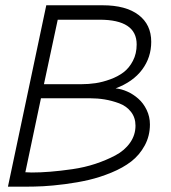

<svg xmlns="http://www.w3.org/2000/svg" viewBox="-20 -701 642 721"><path d="M9.8 0H77.1Q109.4 0 142.8 -1.7Q176.3 -3.4 223.9 -9.5Q271.5 -15.6 313.5 -25.4Q355.5 -35.2 398.7 -53Q441.9 -70.8 472.9 -94.7Q503.9 -118.7 523.4 -154.5Q543 -190.4 543 -233.9Q543 -262.7 530.8 -288.1Q518.6 -313.5 499.5 -330.3Q480.5 -347.2 458 -357.2Q435.5 -367.2 414.1 -369.1Q479.5 -393.6 513.7 -439.5Q547.9 -485.4 547.9 -543.9Q547.9 -608.9 500.2 -645Q452.6 -681.2 365.2 -681.2H153.8ZM196.8 -627H354Q493.2 -627 493.2 -534.2Q493.2 -499.5 479.2 -472.7Q465.3 -445.8 444.1 -429.7Q422.9 -413.6 394 -403.1Q365.2 -392.6 338.9 -388.7Q312.5 -384.8 285.2 -384.8H145ZM133.8 -332H317.9Q346.2 -332 373 -327.6Q399.9 -323.2 427.5 -313Q455.1 -302.7 471.9 -281Q488.8 -259.3 488.8 -229Q488.8 -193.8 468.3 -164.8Q447.8 -135.7 413.1 -117.4Q378.4 -99.1 337.9 -85.7Q297.4 -72.3 251.5 -65.7Q205.6 -59.1 168.7 -56.2Q131.8 -53.2 99.1 -53.2Q87.4 -53.2 75.2 -54.2Z"/></svg>

Font: Comic Neue Angular
Style: Italic
Weight: 400
Italic angle: -12°
Designer: Craig Rozynski
Foundry: Craig Rozynski
Version: Version 2.003